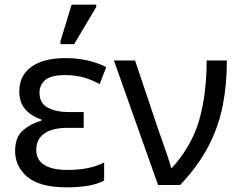

<svg xmlns="http://www.w3.org/2000/svg" viewBox="-20 -796 1026 826"><path d="M268 10Q152 10 98.5 -34.5Q45 -79 45 -146Q45 -206 78.5 -235Q112 -264 158 -277V-282Q115 -296 89 -325.5Q63 -355 63 -403Q63 -471 115 -508.5Q167 -546 261 -546Q317 -546 362.5 -534.5Q408 -523 437 -507L409 -434Q377 -452 340.5 -462.5Q304 -473 261 -473Q201 -473 175.5 -452.5Q150 -432 150 -397Q150 -351 186.5 -332.5Q223 -314 271 -314H340V-246H271Q205 -246 170.5 -221.5Q136 -197 136 -151Q136 -108 170.5 -86.5Q205 -65 268 -65Q320 -65 358.5 -73Q397 -81 428 -97V-19Q397 -3 356 3.5Q315 10 268 10ZM240 -606V-618L288 -776H394V-766L299 -606Z M660 0 470 -536H561L658 -247Q666 -223 678 -190Q690 -157 700.5 -125.5Q711 -94 716 -74H720Q805 -168 837 -279.5Q869 -391 869 -536H956Q956 -431 938 -340.5Q920 -250 876.5 -166.5Q833 -83 755 0Z"/></svg>

Font: Go Noto Kurrent-Regular
Style: Regular
Weight: 400
Designer: Monotype Design Team
Foundry: Monotype Imaging Inc.
Version: Version 2.012; ttfautohint (v1.8.4.7-5d5b)